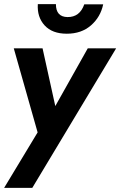

<svg xmlns="http://www.w3.org/2000/svg" viewBox="-21 -695 585 934"><path d="M163 -675H251Q251 -613 307 -612Q367 -611 389 -674H481Q468 -612 421.5 -571.5Q375 -531 304 -531Q233 -531 196 -571.5Q159 -612 163 -675ZM544 -460 136 219H-1L162 -51L46 -460H186L248 -179L406 -460Z"/></svg>

Font: Jost* 600 Semi
Style: Italic
Weight: 600
Italic angle: -10°
Version: Version 3.500